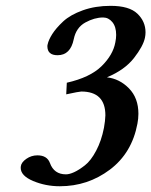

<svg xmlns="http://www.w3.org/2000/svg" viewBox="-20 -630 521 661"><path d="M335 -569.8Q305.2 -569.8 273.7 -552.5Q242.2 -535.2 233.9 -495.1Q222.7 -439.9 178.2 -439.9Q143.6 -439.9 143.1 -470.2Q143.1 -474.6 144 -477.1Q147 -492.2 159.9 -512.7Q172.9 -533.2 197.5 -556.2Q222.2 -579.1 265.1 -594.5Q308.1 -609.9 360.8 -609.9Q424.8 -609.9 452.9 -583Q481 -556.2 481 -518.6Q481 -509.3 479 -500Q473.1 -471.2 441.2 -430.2Q409.2 -389.2 348.1 -363.8Q391.6 -358.9 424.1 -325.7Q456.5 -292.5 456.5 -238.3Q456.5 -221.7 453.1 -204.1Q434.1 -103 358.2 -45.9Q282.2 11.2 186 11.2Q137.2 11.2 94.2 -6.8Q51.3 -24.9 51.3 -52.2Q51.3 -55.2 51.8 -58.1Q53.7 -71.3 70.8 -83.3Q87.9 -95.2 108.9 -95.2Q142.1 -95.2 151.9 -68.8Q166 -29.8 207 -29.8Q219.2 -29.8 235.6 -37.4Q252 -44.9 272.5 -61Q293 -77.1 311 -111.1Q329.1 -145 337.9 -189.9Q342.3 -214.4 342.8 -232.9Q342.8 -314.9 259.8 -314.9Q252.9 -314.9 208 -305.2L210 -345.2Q290 -363.3 329.6 -402.1Q369.1 -440.9 377 -483.9Q379.9 -498 379.9 -509.8Q379.9 -538.1 366.7 -554Q353.5 -569.8 335 -569.8Z"/></svg>

Font: Linux Libertine O
Style: Semibold Italic
Weight: 600
Italic angle: -11.5°
Designer: Philipp H. Poll
Foundry: Philipp H. Poll
Version: Version 5.1.2